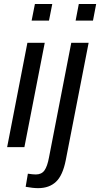

<svg xmlns="http://www.w3.org/2000/svg" viewBox="-20 -745 507 972"><path d="M244.6 -724.6 228 -640.6H140.1L156.7 -724.6ZM206.5 -528.3 103.5 0H16.1L118.7 -528.3ZM466.8 -724.6 450.7 -640.6H362.8L378.9 -724.6ZM172.9 207.5Q147 207.5 109.9 200.7L121.1 134.3Q133.8 136.2 143.8 137.2Q153.8 138.2 161.6 138.2Q190.4 138.2 205.1 117.7Q219.7 97.2 228 52.2L340.8 -528.3H428.7L313 65.4Q297.9 142.6 263.7 175Q229.5 207.5 172.9 207.5Z"/></svg>

Font: Arimo
Style: Italic
Weight: 400
Italic angle: -12°
Designer: Steve Matteson
Foundry: Monotype Imaging Inc.
Version: Version 1.33